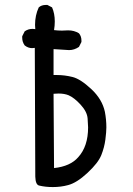

<svg xmlns="http://www.w3.org/2000/svg" viewBox="-20 -768 540 778"><path d="M194 -10Q164 -10 139 -16Q124 -19 123 -52L121 -574L110 -573Q94 -573 80 -584Q70 -598 70 -615V-621L80 -641Q94 -651 112 -651L123 -650L122 -667Q122 -706 137 -738Q148 -748 166 -748H172L191 -738Q202 -713 202 -681Q202 -664 199 -646Q215 -644 231 -644L256 -645Q281 -645 300 -633Q310 -621 310 -604V-598L300 -578Q281 -565 260 -565L197 -569V-464H211Q242 -464 274 -456Q306 -448 350 -407Q394 -366 405 -315Q411 -283 411 -252Q411 -234 407 -202.5Q403 -171 390.5 -139.5Q378 -108 334.5 -67.5Q291 -27 256 -18Q227 -10 194 -10ZM199 -87Q265 -94 297 -131Q337 -175 337 -252Q337 -261 335 -288Q333 -315 307 -343.5Q281 -372 258 -382Q241 -389 217 -389L197 -388Z"/></svg>

Font: Xiaolai Mono SC
Style: Regular
Weight: 400
Monospace: yes
Designer: LXGW / Nozomi Seto
Version: Version 3.113;September 30, 2024